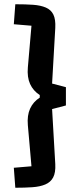

<svg xmlns="http://www.w3.org/2000/svg" viewBox="-20 -764 366 903"><path d="M128 18 111 -175Q107 -221 121.5 -253Q136 -285 167 -305V-317Q136 -337 121.5 -369Q107 -401 111 -447L128 -643L45 -650L52 -744Q100 -744 135.5 -741.5Q171 -739 195.5 -728.5Q220 -718 231 -695.5Q242 -673 240 -633L225 -371L290 -354V-268L225 -251L240 8Q242 48 230 70.5Q218 93 193 103.5Q168 114 132.5 116.5Q97 119 52 119L45 25Z"/></svg>

Font: Changa Medium
Style: Regular
Weight: 500
Designer: Eduardo Rodriguez Tunni
Foundry: Eduardo Rodriguez Tunni
Version: Version 3.003